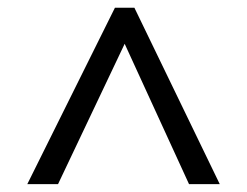

<svg xmlns="http://www.w3.org/2000/svg" viewBox="-20 -739 632 491"><path d="M49.8 -268.1 273.9 -719.2H323.7L542 -268.1H463.4L298.8 -627L128.4 -268.1Z"/></svg>

Font: Noto Sans Bengali UI
Style: Regular
Weight: 400
Designer: Monotype Design Team
Foundry: Monotype Imaging Inc.
Version: Version 1.03 uh